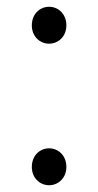

<svg xmlns="http://www.w3.org/2000/svg" viewBox="-20 -534 290 567"><path d="M125 -405C152 -405 176 -426 176 -459C176 -493 152 -514 125 -514C98 -514 74 -493 74 -459C74 -426 98 -405 125 -405ZM125 13C152 13 176 -8 176 -41C176 -75 152 -96 125 -96C98 -96 74 -75 74 -41C74 -8 98 13 125 13Z"/></svg>

Font: Source Han Sans SC Light
Style: Regular
Weight: 300
Designer: Ryoko NISHIZUKA (kana & ideographs); Paul D. Hunt (Latin, Greek & Cyrillic); Wenlong ZHANG (bopomofo); Sandoll Communica
Foundry: Adobe Systems Incorporated
Version: Version 1.004;PS 1.004;hotconv 1.0.82;makeotf.lib2.5.63406